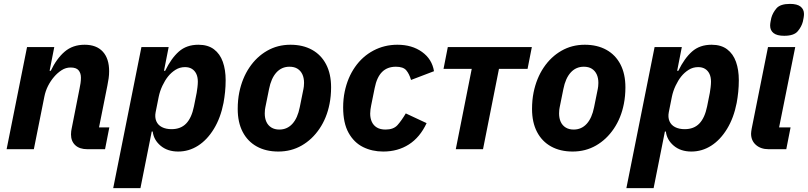

<svg xmlns="http://www.w3.org/2000/svg" viewBox="-20 -767 4153 987"><path d="M154 0H14L119 -525H259L235 -403H241Q271 -466 312.5 -501.5Q354 -537 415 -537Q476 -537 508.5 -501.5Q541 -466 541 -401Q541 -382 538.5 -364.5Q536 -347 532 -327L489 -112H542L520 0H429Q389 0 367 -20.5Q345 -41 345 -76Q345 -85 346 -92.5Q347 -100 348 -104L389 -312Q392 -326 394 -339.5Q396 -353 396 -368Q396 -391 384 -405.5Q372 -420 343 -420Q318 -420 296.5 -406Q275 -392 258 -372Q240 -351 227 -325.5Q214 -300 208 -270Z M562 200 707 -525H847L823 -403H829Q860 -467 899.5 -502Q939 -537 1000 -537Q1049 -537 1080 -513.5Q1111 -490 1125.5 -449Q1140 -408 1140 -355Q1140 -324 1137 -294.5Q1134 -265 1129 -238Q1114 -161 1079.5 -104.5Q1045 -48 998 -18Q951 12 896 12Q841 12 805.5 -18Q770 -48 765 -91H760L702 200ZM862 -103Q909 -103 937 -132Q965 -161 977 -220L991 -290Q993 -301 995 -318Q997 -335 997 -347Q997 -371 989 -387.5Q981 -404 966.5 -413Q952 -422 931 -422Q904 -422 882 -408Q860 -394 844 -374Q828 -354 815 -326.5Q802 -299 796 -270L780 -190Q775 -164 783.5 -144Q792 -124 812.5 -113.5Q833 -103 862 -103Z M1411 12Q1347 12 1300 -14Q1253 -40 1227.5 -89Q1202 -138 1202 -207Q1202 -230 1204 -251Q1206 -272 1210 -292Q1225 -365 1262 -420Q1299 -475 1353 -506Q1407 -537 1473 -537Q1537 -537 1584 -511Q1631 -485 1656.5 -436Q1682 -387 1682 -318Q1682 -296 1680 -274.5Q1678 -253 1674 -233Q1660 -161 1622.5 -105.5Q1585 -50 1531 -19Q1477 12 1411 12ZM1416 -101Q1456 -101 1483 -130.5Q1510 -160 1521 -216L1540 -310Q1541 -315 1542 -323Q1543 -331 1543 -341Q1543 -366 1534.5 -384.5Q1526 -403 1509.5 -413.5Q1493 -424 1468 -424Q1428 -424 1401 -394.5Q1374 -365 1363 -309L1344 -215Q1343 -211 1342 -202.5Q1341 -194 1341 -184Q1341 -159 1349.5 -140.5Q1358 -122 1375 -111.5Q1392 -101 1416 -101Z M1950 12Q1893 12 1846.5 -11Q1800 -34 1772 -84Q1744 -134 1744 -215Q1744 -236 1746 -256.5Q1748 -277 1752 -296Q1767 -368 1805 -422.5Q1843 -477 1899.5 -507Q1956 -537 2023 -537Q2098 -537 2149.5 -500Q2201 -463 2211 -401L2093 -356Q2084 -387 2068.5 -405.5Q2053 -424 2015 -424Q1971 -424 1944 -397Q1917 -370 1906 -314L1888 -225Q1886 -215 1884.5 -204.5Q1883 -194 1883 -183Q1883 -159 1891.5 -140.5Q1900 -122 1917.5 -111.5Q1935 -101 1962 -101Q2003 -101 2023.5 -124Q2044 -147 2066 -184L2173 -134Q2139 -61 2082 -24.5Q2025 12 1950 12Z M2323 0 2405 -413H2260L2282 -525H2714L2692 -413H2545L2463 0Z M2924 12Q2860 12 2813 -14Q2766 -40 2740.5 -89Q2715 -138 2715 -207Q2715 -230 2717 -251Q2719 -272 2723 -292Q2738 -365 2775 -420Q2812 -475 2866 -506Q2920 -537 2986 -537Q3050 -537 3097 -511Q3144 -485 3169.5 -436Q3195 -387 3195 -318Q3195 -296 3193 -274.5Q3191 -253 3187 -233Q3173 -161 3135.5 -105.5Q3098 -50 3044 -19Q2990 12 2924 12ZM2929 -101Q2969 -101 2996 -130.5Q3023 -160 3034 -216L3053 -310Q3054 -315 3055 -323Q3056 -331 3056 -341Q3056 -366 3047.5 -384.5Q3039 -403 3022.5 -413.5Q3006 -424 2981 -424Q2941 -424 2914 -394.5Q2887 -365 2876 -309L2857 -215Q2856 -211 2855 -202.5Q2854 -194 2854 -184Q2854 -159 2862.5 -140.5Q2871 -122 2888 -111.5Q2905 -101 2929 -101Z M3200 200 3345 -525H3485L3461 -403H3467Q3498 -467 3537.5 -502Q3577 -537 3638 -537Q3687 -537 3718 -513.5Q3749 -490 3763.5 -449Q3778 -408 3778 -355Q3778 -324 3775 -294.5Q3772 -265 3767 -238Q3752 -161 3717.5 -104.5Q3683 -48 3636 -18Q3589 12 3534 12Q3479 12 3443.5 -18Q3408 -48 3403 -91H3398L3340 200ZM3500 -103Q3547 -103 3575 -132Q3603 -161 3615 -220L3629 -290Q3631 -301 3633 -318Q3635 -335 3635 -347Q3635 -371 3627 -387.5Q3619 -404 3604.5 -413Q3590 -422 3569 -422Q3542 -422 3520 -408Q3498 -394 3482 -374Q3466 -354 3453 -326.5Q3440 -299 3434 -270L3418 -190Q3413 -164 3421.5 -144Q3430 -124 3450.5 -113.5Q3471 -103 3500 -103Z M4011 -583Q3974 -583 3956.5 -597Q3939 -611 3939 -635Q3939 -644 3941 -655Q3943 -666 3945 -675Q3952 -701 3971.5 -724Q3991 -747 4041 -747Q4078 -747 4095.5 -733Q4113 -719 4113 -695Q4113 -686 4111 -675Q4109 -664 4107 -655Q4100 -629 4080.5 -606Q4061 -583 4011 -583ZM4022 0H3931Q3891 0 3866 -22Q3841 -44 3841 -80Q3841 -86 3842 -92Q3843 -98 3844 -105L3928 -525H4068L3985 -112H4044Z"/></svg>

Font: IBM Plex Sans
Style: Bold Italic
Weight: 700
Italic angle: -11.31°
Designer: Mike Abbink, Paul van der Laan, Pieter van Rosmalen
Foundry: Bold Monday
Version: Version 3.201